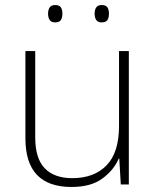

<svg xmlns="http://www.w3.org/2000/svg" viewBox="-20 -799 622 763"><path d="M492 -596V-66H460L454 -169H452Q433 -124 387.5 -90Q342 -56 264 -56Q81 -56 81 -249V-596H120V-253Q120 -169 158 -130Q196 -91 267 -91Q354 -91 403.5 -142Q453 -193 453 -298V-596ZM171 -745Q171 -760 177.5 -769.5Q184 -779 199 -779Q216 -779 222 -769.5Q228 -760 228 -745Q228 -729 222 -719.5Q216 -710 199 -710Q184 -710 177.5 -719.5Q171 -729 171 -745ZM356 -745Q356 -760 362.5 -769.5Q369 -779 384 -779Q401 -779 407 -769.5Q413 -760 413 -745Q413 -729 407 -719.5Q401 -710 384 -710Q369 -710 362.5 -719.5Q356 -729 356 -745Z"/></svg>

Font: Noto Sans Malayalam UI ExtraLight
Style: Regular
Weight: 200
Designer: Jelle Bosma - Monotype Design Team
Foundry: Monotype Imaging Inc.
Version: Version 2.104; ttfautohint (v1.8.4.7-5d5b)